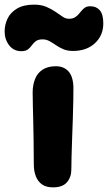

<svg xmlns="http://www.w3.org/2000/svg" viewBox="-76 -799 466 829"><path d="M153 10Q123 10 105 -3Q87 -16 78.5 -38.5Q70 -61 70 -89Q70 -154 69 -198.5Q68 -243 67.5 -276Q67 -309 66 -338Q65 -367 65 -400Q65 -431 75 -457Q85 -483 107.5 -498Q130 -513 165 -513Q200 -513 220 -490.5Q240 -468 241 -421Q241 -401 240.5 -366Q240 -331 238.5 -288.5Q237 -246 235.5 -203.5Q234 -161 233 -125Q232 -89 232 -67Q232 -34 213 -12Q194 10 153 10ZM16 -578Q-17 -578 -36.5 -603.5Q-56 -629 -56 -663Q-56 -692 -43.5 -718.5Q-31 -745 -2.5 -762Q26 -779 71 -779Q102 -779 124 -769.5Q146 -760 163 -748.5Q180 -737 193.5 -727.5Q207 -718 221 -718Q237 -718 246.5 -723.5Q256 -729 263 -737Q270 -745 276.5 -753Q283 -761 291.5 -766.5Q300 -772 314 -772Q340 -772 355 -754.5Q370 -737 370 -698Q370 -646 334 -612.5Q298 -579 239 -579Q215 -579 197.5 -586.5Q180 -594 165.5 -604Q151 -614 137.5 -621.5Q124 -629 108 -629Q89 -629 79 -621.5Q69 -614 62 -604Q55 -594 45 -586Q35 -578 16 -578Z"/></svg>

Font: Shantell Sans
Style: Bold
Weight: 700
Designer: Stephen Nixon, Anya Danilova, Shantell Martin
Foundry: Arrow Type
Version: Version 1.011;[c5ecc13dd]